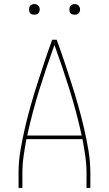

<svg xmlns="http://www.w3.org/2000/svg" viewBox="-20 -932 540 952"><path d="M72 0V-74Q72 -131 81.5 -187Q91 -243 104 -299Q117 -355 132.5 -409.5Q148 -464 165.5 -518.5Q183 -573 201 -627Q219 -681 239 -735H261Q281 -681 299 -627Q317 -573 334.5 -518.5Q352 -464 367.5 -409.5Q383 -355 396 -299Q409 -243 418.5 -187Q428 -131 428 -74V0H409V-74Q409 -116 403 -158Q397 -200 389 -242H111Q103 -200 97 -158Q91 -116 91 -74V0ZM115 -260H385Q360 -375 325 -487Q290 -599 250 -709Q210 -599 175 -487Q140 -375 115 -260ZM350 -859Q345 -859 339.5 -860.5Q334 -862 330.5 -865.5Q327 -869 325.5 -874.5Q324 -880 324 -885Q324 -890 325.5 -895.5Q327 -901 330.5 -904.5Q334 -908 339.5 -910Q345 -912 350 -912Q355 -912 360.5 -910Q366 -908 369.5 -904.5Q373 -901 375 -895.5Q377 -890 377 -885Q377 -880 375 -874.5Q373 -869 369.5 -865.5Q366 -862 360.5 -860.5Q355 -859 350 -859ZM150 -859Q145 -859 139.5 -860.5Q134 -862 130.5 -865.5Q127 -869 125.5 -874.5Q124 -880 124 -885Q124 -890 125.5 -895.5Q127 -901 130.5 -904.5Q134 -908 139.5 -910Q145 -912 150 -912Q155 -912 160.5 -910Q166 -908 169.5 -904.5Q173 -901 175 -895.5Q177 -890 177 -885Q177 -880 175 -874.5Q173 -869 169.5 -865.5Q166 -862 160.5 -860.5Q155 -859 150 -859Z"/></svg>

Font: Iosevka Term Curly Thin
Style: Regular
Weight: 100
Designer: Belleve Invis
Foundry: Belleve Invis
Version: Version 32.3.0